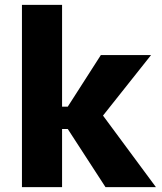

<svg xmlns="http://www.w3.org/2000/svg" viewBox="-20 -770 666 790"><path d="M258.8 -331.1H235.4V-750H70.3V0H235.4V-239.3H258.8L414.1 0H621.6L403.8 -294.4L601.6 -543.5H395Z"/></svg>

Font: Estedad ExtraBold
Style: Regular
Weight: 800
Designer: Amin Abedi
Version: Version 7.3